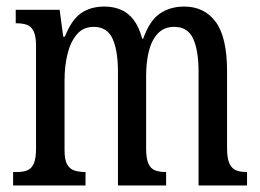

<svg xmlns="http://www.w3.org/2000/svg" viewBox="-20 -566 795 586"><path d="M20 0V-41H32Q50 -41 63 -46Q76 -51 83 -66.5Q90 -82 90 -113V-426Q90 -456 82.5 -471Q75 -486 61.5 -490.5Q48 -495 30 -495H28V-536H162L173 -454H178Q198 -505 227 -525.5Q256 -546 299 -546Q325 -546 347.5 -537Q370 -528 387 -506.5Q404 -485 414 -448H417Q437 -504 468.5 -525Q500 -546 542 -546Q604 -546 638.5 -499Q673 -452 673 -349V-113Q673 -82 680.5 -66.5Q688 -51 701 -46Q714 -41 732 -41H734V0H586V-347Q586 -412 569.5 -448Q553 -484 512 -484Q480 -484 461 -463Q442 -442 434 -408.5Q426 -375 426 -335V-113Q426 -82 433 -66.5Q440 -51 453.5 -46Q467 -41 484 -41H487V0H340V-347Q340 -412 323.5 -448Q307 -484 266 -484Q234 -484 214.5 -461Q195 -438 186 -401Q177 -364 177 -321V-108Q177 -78 185 -64Q193 -50 207.5 -45.5Q222 -41 239 -41H241V0Z"/></svg>

Font: Noto Serif Khmer ExtraCondensed
Style: Regular
Weight: 400
Width: 2
Designer: Danh Hong and the Monotype Design Team
Foundry: Monotype Imaging Inc.
Version: Version 2.004